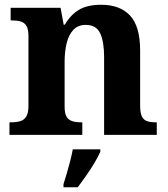

<svg xmlns="http://www.w3.org/2000/svg" viewBox="-20 -569 707 810"><path d="M19.9 0V-53H25.6Q48.6 -53 65 -57.7Q81.5 -62.4 90.8 -77.4Q100 -92.3 100 -122.1V-417.9Q100 -446.1 91.3 -460.1Q82.7 -474 67 -478.5Q51.3 -483 29.3 -483H24.9V-536H235.6L248.6 -464.9H253.6Q277.6 -506.4 313 -527.6Q348.3 -548.9 406.7 -548.9Q486.3 -548.9 528.8 -503.3Q571.2 -457.6 571.2 -355.8V-123.9Q571.2 -93.4 578.4 -78.2Q585.6 -63 600.3 -58Q614.9 -53 636.9 -53H641.4V0H419.2V-328.8Q419.2 -393.2 402.5 -428.6Q385.9 -464 341.7 -464Q308.3 -464 288.8 -442.4Q269.2 -420.8 260.9 -385.5Q252.6 -350.2 252.6 -309V-118.3Q252.6 -90.4 261 -76.5Q269.4 -62.6 285.1 -57.8Q300.7 -53 322.7 -53H327.2V0ZM247.8 208Q254.4 187.7 262 161.9Q269.6 136 276.4 109.3Q283.1 82.7 287.1 61H403.2V71Q394.2 92 378.2 118.7Q362.2 145.4 343.3 172.4Q324.4 199.4 308.1 221H247.8Z"/></svg>

Font: Noto Serif Sinhala
Style: Regular
Weight: 400
Designer: Jelle Bosma - Monotype Design Team
Foundry: Monotype Imaging Inc.
Version: Version 2.006